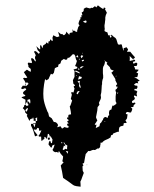

<svg xmlns="http://www.w3.org/2000/svg" viewBox="-20 -610 579 724"><path d="M84 -196 82 -192 81 -189 76 -191Q75 -198 84 -203Q86 -201 84 -196ZM88 -294 78 -285Q76 -287 74 -291Q80 -299 82 -301Q83 -297 88 -294ZM83 -268 85 -266ZM115 -160V-157L114 -154Q110 -155 107 -154V-164ZM117 -145 114 -144H110Q113 -148 117 -145ZM94 -377 97 -374 99 -373 98 -372Q97 -373 96 -375ZM150 -312 155 -307 158 -309 163 -312 167 -321 172 -332 174 -331 177 -329 180 -332 183 -335 185 -344 187 -353 193 -356 199 -358Q200 -361 200 -366L208 -371Q210 -377 211 -381L221 -388L224 -386L226 -385Q229 -384 233 -386L235 -392H239L243 -394L255 -406L258 -405L261 -404L264 -398L265 -392Q266 -386 270 -380L267 -370L263 -361Q265 -360 267.5 -359Q270 -358 271 -358Q272 -356 271 -352L257 -348L260 -344L261 -342H263L266 -344Q269 -343 279 -338L281 -333L271 -337L261 -342V-320L258 -314Q256 -310 255 -308Q255 -304 256 -301V-297L257 -294Q262 -291 263 -287Q262 -286 258 -285L259 -280L261 -277L259 -268L257 -261L254 -262L250 -263Q248 -261 249 -258L250 -255L251 -253L249 -245L247 -237Q251 -233 252 -231L250 -225L248 -219Q246 -211 243 -209Q248 -187 248 -179Q241 -177 240 -178Q236 -174 238 -167H233V-162L237 -159L240 -157Q234 -153 233 -151L239 -145L237 -144L233 -143Q233 -134 241 -132L240 -135H239V-136L240 -135V-134L241 -132Q239 -130 235 -128L229 -129L223 -131L219 -128L214 -125Q210 -130 208 -134L196 -130L197 -134L199 -138Q197 -145 190 -149Q187 -150 183 -150L179 -157L175 -164Q174 -165 165 -171Q163 -179 162 -184L159 -189L157 -194Q146 -221 144 -240Q141 -272 150 -312ZM275 -352Q281 -352 279 -347Q277 -346 275.5 -347.5Q274 -349 275 -352ZM271 -403 274 -398 276 -394H271L267 -396Q270 -398 271 -403ZM277 -387 280 -389 281 -386Q280 -384 278 -386ZM296 -359 292 -357 289 -355 284 -351 282 -356Q289 -362 296 -359ZM290 -378 288 -383 292 -384 296 -385 297 -382Q296 -382 294 -380Q291 -379 290 -378ZM288 -402 290 -401 294 -399 287 -390 284 -398ZM290 -410H291L292 -411L293 -410L291 -408ZM348 -206 355 -215 353 -222 356 -229 359 -235Q362 -242 360 -248Q359 -251 361 -257Q362 -258 363 -274Q363 -279 363.5 -283Q364 -287 364 -290L365 -292Q364 -304 369 -316V-325L368 -334V-351Q368 -354 370 -360Q375 -366 376 -379Q379 -379 381 -377L384 -374L387 -373H383V-368L388 -363L394 -357L397 -349L402 -346L409 -344L404 -339L400 -336L407 -325L415 -312V-307L422 -293L417 -287L421 -280L420 -284L425 -282L423 -280H421V-279Q422 -278 421 -276Q417 -272 415 -271L416 -267L417 -263H418L416 -246V-228L418 -225L419 -220L418 -218L414 -215L411 -213Q408 -210 404 -212L402 -205L400 -197L394 -195Q389 -187 392 -176L390 -174H388Q387 -171 387 -166L382 -167L378 -169Q370 -168 368 -158L367 -156L365 -155Q364 -149 357 -144Q355 -134 355 -134L349 -131L341 -127Q343 -135 344 -140L340 -139L337 -141L342 -148L347 -156L344 -162L342 -168L347 -194ZM293 -529 298 -531 304 -533Q304 -531 307 -531Q306 -530 306 -528L305 -524Q298 -524 293 -529ZM372 -379 373 -380V-383Q374 -382 374 -382Q374 -380 375 -380ZM417 -321Q416 -322 417 -324H420ZM421 -260 426 -261Q424 -257 424 -256Q422 -258 421 -260ZM373 -154 378 -151Q374 -150 373 -154ZM288 -320V-317V-315L282 -312L274 -310L276 -315Q277 -320 278 -323L283 -321ZM268 -323 267 -325 266 -327H268L269 -325ZM281 -301 280 -299V-297L285 -279L282 -280Q281 -280 280 -281L279 -284Q278 -286 278 -288Q280 -293 278 -296Q276 -300 272 -302Q276 -304 277 -305H280Q282 -303 281 -301ZM274 -254 268 -258Q270 -261 274 -267L281 -265Q274 -261 274 -254ZM308 13 307 12V11H309ZM211 -74 213 -75Q215 -73 215 -71L214 -70V-68Q212 -70 211 -74ZM234 -61 233 -54V-47Q232 -47 226 -49L223 -46L220 -44L216 -47Q218 -50 221 -61L227 -58Q226 -61 224 -65Q221 -71 219 -73Q224 -72 225 -70L224 -67V-65Q227 -67 234 -61ZM237 -39 236 -35 235 -30 232 -35 228 -41ZM502 -293V-294Q503 -295 503 -294ZM484 -388 483 -385Q479 -388 481 -388Q482 -388 484 -388ZM113 -144V-141L112 -137L110 -130L108 -134L107 -138L104 -145ZM75 -186 78 -183 80 -181 83 -178V-177L81 -173L86 -164L91 -154L93 -158L94 -160L95 -161L104 -164V-168H105Q106 -166 104 -164L108 -163L112 -162Q116 -164 120 -168V-158V-154H115Q114 -150 115 -149V-146L114 -143L109 -142L105 -143H97V-136Q102 -127 106 -116L112 -96L116 -97L122 -100Q120 -102 114 -110L110 -115L107 -122L113 -121H117L121 -128L127 -126V-121L129 -116L136 -119L134 -113L131 -107L130 -104L128 -102Q124 -99 127 -95H135Q135 -86 136 -79Q138 -79 139 -80L141 -81V-83L144 -84L147 -86Q148 -90 147 -93L149 -94L154 -90L155 -88L158 -85V-92L159 -97Q157 -99 160 -99V-105H164Q167 -101 169 -91H161V-83H167L170 -98Q174 -92 178 -84Q178 -82 177 -77Q176 -72 176 -70Q172 -70 171 -74L170 -78L167 -79L164 -72L163 -65L171 -55L172 -54H175Q176 -55 176 -57Q177 -60 177 -61L181 -63L186 -65L184 -58Q182 -52 182 -52L178 -45Q181 -38 189 -36L194 -37L200 -34L201 -37L202 -41L209 -30Q212 -26 218 -20L217 -11L215 -2L217 0Q219 1 220 2Q217 5 213.5 9Q210 13 209 14L214 37L218 61L236 73Q250 83 255 87Q258 90 268 92L276 93L284 94Q284 83 283 75Q287 68 290 58L293 50L296 42L292 34L291 18L292 16Q294 14 295 13L293 11L291 7L294 6L297 4L300 -13L301 -19L302 -23Q303 -26 303 -29Q307 -33 309 -36L313 -41Q318 -39 323 -42L328 -44L333 -45Q338 -43 343 -47L347 -50H352Q359 -54 358 -63Q359 -64 359 -66V-72H365Q370 -79 380 -83L389 -87L397 -92L398 -97L399 -100L405 -102L406 -104V-106L413 -109L423 -113H425L429 -114L428 -119L429 -125Q429 -131 436 -134L440 -135L445 -136L446 -141L447 -146H452L458 -147L456 -151L453 -156Q457 -160 459 -164Q461 -178 461 -179L455 -180Q453 -186 461 -188Q469 -185 474 -186Q479 -196 479 -200L473 -206Q482 -206 483 -207L484 -213L487 -216L491 -220L489 -223H486L483 -222Q480 -220 478 -224Q476 -229 483 -232L487 -235L489 -241L487 -242L486 -244Q484 -246 486 -250Q489 -249 493 -248L497 -246L495 -256Q495 -260 498 -264L494 -268Q488 -270 486 -270L488 -275H491L494 -274Q501 -280 497 -287H492L487 -289Q486 -289 486 -292L489 -294L493 -297Q497 -296 501 -296L499 -303L507 -305Q503 -309 497 -313L496 -314Q494 -315 491 -316Q488 -317 486 -318L494 -319L498 -320Q500 -330 501 -333L494 -337L499 -341L503 -347L496 -348H490L488 -355L485 -361H490L496 -362L497 -366L498 -370L497 -371L496 -373Q494 -374 490 -373L487 -371L483 -370L481 -377L486 -378L490 -380L488 -385L478 -382Q476 -382 474 -381.5Q472 -381 470 -380H469Q470 -389 469 -399L480 -388Q486 -388 489 -394L480 -404L471 -415H464L459 -414Q460 -417 463 -424L457 -432L452 -430L446 -428Q448 -420 446 -419L442 -430Q440 -438 439 -442L436 -443L432 -442Q427 -440 424 -445L420 -458Q418 -466 411 -470L409 -467L408 -465Q406 -460 402 -462H411V-469L405 -475L400 -479Q396 -477 395 -476Q398 -477 399.5 -475.5Q401 -474 400 -470L397 -468Q393 -470 395 -476Q392 -477 388 -477L385 -488L379 -490L374 -493L375 -502Q374 -506 374 -514Q374 -515 374.5 -517.5Q375 -520 375.5 -523Q376 -526 376 -529L377 -536V-544Q378 -553 383 -562L376 -575L378 -579Q375 -582 371 -581V-577H367L358 -583L349 -590Q347 -586 343 -582L338 -587Q336 -585 334 -583.5Q332 -582 330 -581L329 -580Q328 -579 324 -581L321 -579L320 -578L312 -580L305 -582Q298 -578 296 -577Q296 -570 295 -568L292 -565L288 -563L291 -552L287 -554Q288 -550 287 -545L284 -544L282 -545L284 -538L282 -537L281 -536L278 -529L276 -522L277 -518L280 -514L277 -511L276 -509L275 -508L273 -501L271 -495V-490H266L263 -493L261 -496V-493H258L255 -497L253 -500L254 -493V-488L249 -487L244 -486Q242 -484 241 -478Q241 -479 239 -481L235 -485L230 -491Q230 -482 221 -477Q216 -479 215 -482L210 -481L199 -490L204 -473Q201 -472 195 -470L181 -477L180 -474L179 -471L178 -469V-465L179 -461Q180 -458 177 -455L169 -462Q169 -458 168 -455L165 -454H163L162 -445L158 -448L155 -450L153 -447V-445Q143 -439 143 -439Q142 -434 140 -428L138 -432L137 -435L134 -441Q131 -438 131 -433L132 -429L131 -423L124 -429L117 -436L120 -427L122 -421L126 -417L130 -413L129 -410L126 -407L123 -410L121 -412Q117 -416 115 -417H112Q110 -417 108 -415Q114 -405 115 -401L113 -398L112 -394V-390L115 -382Q115 -379 114 -378L110 -382L107 -387Q103 -391 99 -391Q96 -388 99 -381Q102 -376 100 -372Q88 -374 87 -374Q83 -370 86 -366Q87 -365 87 -362V-358L91 -354L96 -350V-345L97 -340Q92 -340 88 -343L84 -346L81 -347L75 -342L70 -338L76 -328L83 -318L79 -316H75Q70 -318 67 -314L73 -305L78 -295Q78 -294 77 -291.5Q76 -289 75 -287Q72 -286 66 -287L62 -281L59 -277L63 -275L65 -274L71 -276L75 -278L78 -274L79 -272L72 -267L67 -262Q68 -258 67 -257L70 -254L72 -253Q76 -252 75 -248L65 -245L62 -243L61 -242Q74 -235 76 -234Q76 -220 75 -216L83 -228L84 -234Q85 -234 93 -236Q96 -224 93 -219L91 -222L89 -226Q85 -228 83 -228V-224L84 -220L88 -214L85 -212L81 -210L78 -213L75 -216L73 -214L71 -212Q71 -208 70 -207L67 -204L66 -202L72 -196Q75 -192 75 -186Z"/></svg>

Font: Kom-post
Style: Regular
Weight: 400
Designer: @guaschetti
Foundry: guaschetti
Version: Version 1.00 December 6, 2021, initial release